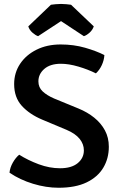

<svg xmlns="http://www.w3.org/2000/svg" viewBox="-20 -916 596 950"><path d="M27 -61.5Q29.5 -87 43.5 -111.5Q57.5 -136 75 -150.5Q118.5 -123 171.8 -103.2Q225 -83.5 277 -83.5Q334 -83.5 364.5 -108.8Q395 -134 395 -172Q395 -203 374 -229Q353 -255 309.5 -273.5L189 -324Q126 -350.5 88 -392.2Q50 -434 50 -500Q50 -556 79.5 -600.2Q109 -644.5 161 -670.2Q213 -696 280 -696Q344.5 -696 401 -679.8Q457.5 -663.5 496.5 -643.5Q495 -618.5 483.8 -594Q472.5 -569.5 454.5 -553Q415.5 -572.5 368 -586.5Q320.5 -600.5 281.5 -600.5Q228.5 -600.5 199.2 -575Q170 -549.5 170 -513.5Q170 -483.5 191 -463.8Q212 -444 248 -428.5L368.5 -379Q412.5 -361 446.2 -333.8Q480 -306.5 499.2 -270.8Q518.5 -235 518.5 -190Q518.5 -132 491 -86Q463.5 -40 408.5 -13.5Q353.5 13 270 13Q208 13 143.2 -6.8Q78.5 -26.5 27 -61.5ZM331.5 -892.5 444 -785.5Q438 -767.5 423 -754.2Q408 -741 395 -737L282 -811.5L168.5 -737Q156 -741 140.8 -754.2Q125.5 -767.5 120 -785.5L232 -892.5Q242.5 -894 255.5 -895.2Q268.5 -896.5 282 -896.5Q295.5 -896.5 308.2 -895.2Q321 -894 331.5 -892.5Z"/></svg>

Font: Signika Light Medium
Style: Regular
Weight: 500
Version: Version 2.003;gftools[0.9.32]